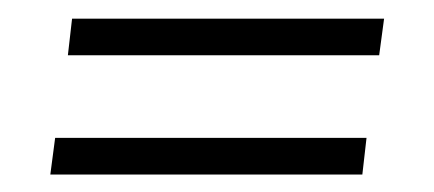

<svg xmlns="http://www.w3.org/2000/svg" viewBox="-20 -307 477 211"><path d="M59.2 -286.5H402.1L396.7 -246.3H54.6ZM40.6 -155.5H382.8L378.2 -115.2H35.3Z"/></svg>

Font: Genos Thin
Style: Italic
Weight: 100
Italic angle: -8°
Designer: Robert E. Leuschke
Foundry: Robert E. Leuschke
Version: Version 1.010